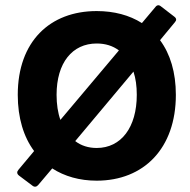

<svg xmlns="http://www.w3.org/2000/svg" viewBox="-20 -679 725 734"><path d="M646.5 -615.2 595.7 -654.3C587.9 -661.1 580.1 -660.2 574.2 -652.3L522.5 -590.8C474.6 -621.1 416 -636.7 349.6 -636.7C170.9 -636.7 47.9 -520.5 47.9 -316.4C47.9 -228.5 70.3 -155.3 110.4 -101.6L50.8 -30.3C43.9 -22.5 43.9 -14.6 52.7 -7.8L104.5 31.2C112.3 37.1 120.1 35.2 126 28.3L179.7 -35.2C226.6 -4.9 284.2 11.7 349.6 11.7C529.3 11.7 652.3 -111.3 652.3 -316.4C652.3 -402.3 630.9 -472.7 591.8 -525.4L648.4 -593.8C655.3 -601.6 655.3 -608.4 646.5 -615.2ZM196.3 -316.4C196.3 -439.5 256.8 -512.7 349.6 -512.7C382.8 -512.7 411.1 -503.9 434.6 -486.3L210.9 -220.7C201.2 -248 196.3 -280.3 196.3 -316.4ZM502.9 -316.4C502.9 -192.4 443.4 -113.3 349.6 -113.3C318.4 -113.3 290 -122.1 267.6 -139.6L490.2 -405.3C499 -378.9 502.9 -349.6 502.9 -316.4Z"/></svg>

Font: Ed Sans Neue
Style: Bold
Weight: 700
Designer: Stephen Hutchings
Version: Version 1.004;PS 001.004;hotconv 1.0.88;makeotf.lib2.5.64775